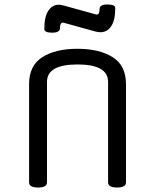

<svg xmlns="http://www.w3.org/2000/svg" viewBox="-20 -833 693 858"><path d="M543 -457V-18Q543 5 503 5Q463 5 463 -18V-467Q463 -545 326.5 -545Q190 -545 190 -467V-18Q190 5 150 5Q110 5 110 -18V-457Q110 -540 169 -577.5Q228 -615 326 -615Q424 -615 483.5 -577.5Q543 -540 543 -457ZM266 -731 261 -732Q248 -732 248 -707Q248 -687 213 -687Q178 -687 178 -703Q178 -758 196 -785Q214 -812 243 -812Q250 -812 266 -808L407 -769Q409 -768 413 -768Q425 -768 425 -793Q425 -813 460 -813Q495 -813 495 -797Q495 -743 477 -716Q459 -689 429 -689Q419 -689 407 -692Z"/></svg>

Font: Offside
Style: Regular
Weight: 400
Designer: Eduardo Rodriguez Tunni
Foundry: Eduardo Rodriguez Tunni
Version: Version 1.001